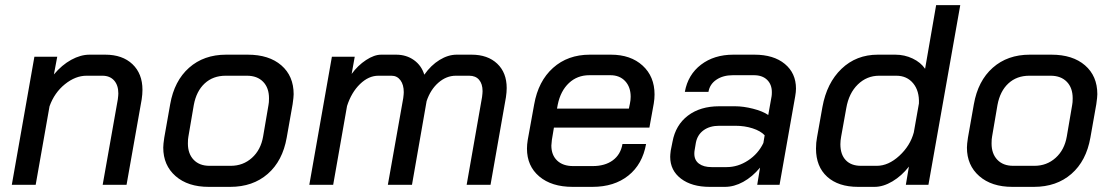

<svg xmlns="http://www.w3.org/2000/svg" viewBox="-20 -720 4330 748"><path d="M114 -499H203L190 -430Q221 -467 257.5 -487Q294 -507 329 -507H390Q457 -507 496 -470Q535 -433 535 -370Q535 -353 532 -333L473 0H380L439 -333Q441 -349 441 -356Q441 -388 424.5 -406.5Q408 -425 379 -425H317Q274 -425 233 -392Q192 -359 173 -306L119 0H26Z M616 -145Q616 -158 620 -184L643 -314Q659 -405 716.5 -456Q774 -507 861 -507H945Q1028 -507 1076 -465.5Q1124 -424 1124 -353Q1124 -342 1120 -314L1097 -184Q1081 -93 1023 -42.5Q965 8 877 8H793Q712 8 664 -34Q616 -76 616 -145ZM879 -74Q927 -74 961.5 -105Q996 -136 1005 -188L1026 -311Q1028 -320 1028 -337Q1028 -378 1005 -401.5Q982 -425 942 -425H859Q810 -425 777.5 -395Q745 -365 735 -311L714 -188Q712 -179 712 -161Q712 -121 734.5 -97.5Q757 -74 796 -74Z M1954 -377Q1954 -361 1951 -341L1891 0H1798L1858 -342Q1860 -358 1860 -365Q1860 -393 1846.5 -409Q1833 -425 1808 -425H1756Q1719 -425 1688 -398Q1657 -371 1642 -326L1585 0H1491L1551 -338Q1553 -354 1553 -361Q1553 -390 1540 -407.5Q1527 -425 1505 -425H1454Q1416 -425 1382.5 -392.5Q1349 -360 1332 -307L1278 0H1185L1273 -499H1362L1350 -432Q1374 -465 1406 -486Q1438 -507 1465 -507H1523Q1563 -507 1592.5 -486Q1622 -465 1633 -429Q1659 -466 1692.5 -486.5Q1726 -507 1759 -507H1817Q1880 -507 1917 -472Q1954 -437 1954 -377Z M2033 -141Q2033 -157 2036 -175L2061 -313Q2077 -404 2134.5 -455.5Q2192 -507 2278 -507H2360Q2437 -507 2483.5 -464.5Q2530 -422 2530 -352Q2530 -335 2527 -317L2510 -223H2138L2130 -175Q2128 -159 2128 -153Q2128 -116 2150.5 -94.5Q2173 -73 2213 -73H2289Q2337 -73 2367.5 -95.5Q2398 -118 2405 -159H2497Q2483 -80 2428 -36Q2373 8 2288 8H2211Q2129 8 2081 -32.5Q2033 -73 2033 -141ZM2430 -297 2434 -316Q2437 -330 2437 -343Q2437 -381 2415.5 -404Q2394 -427 2358 -427H2276Q2229 -427 2196.5 -396.5Q2164 -366 2153 -313L2150 -297Z M2591 -109Q2591 -117 2593 -133L2600 -168Q2612 -233 2660 -269.5Q2708 -306 2782 -306H2844Q2876 -306 2913.5 -296.5Q2951 -287 2973 -272L2986 -345Q2987 -351 2987 -361Q2987 -391 2968.5 -409Q2950 -427 2917 -427H2835Q2797 -427 2771 -409.5Q2745 -392 2740 -362H2648Q2660 -429 2711 -468Q2762 -507 2837 -507H2919Q2994 -507 3037.5 -471Q3081 -435 3081 -375Q3081 -362 3078 -345L3017 0H2930L2941 -67Q2911 -31 2875.5 -11.5Q2840 8 2804 8H2745Q2675 8 2633 -24Q2591 -56 2591 -109ZM2811 -69Q2855 -69 2894.5 -95Q2934 -121 2954 -163L2959 -193Q2943 -210 2912 -220Q2881 -230 2845 -230H2782Q2745 -230 2721 -212.5Q2697 -195 2691 -164L2686 -134Q2685 -129 2685 -121Q2685 -96 2703 -82.5Q2721 -69 2752 -69Z M3159 -141Q3159 -165 3163 -185L3184 -303Q3201 -397 3258.5 -452Q3316 -507 3400 -507H3468Q3504 -507 3535.5 -492Q3567 -477 3584 -452L3627 -700H3721L3597 0H3509L3521 -71Q3493 -35 3457 -13.5Q3421 8 3387 8H3323Q3246 8 3202.5 -31.5Q3159 -71 3159 -141ZM3396 -74Q3441 -74 3483.5 -113Q3526 -152 3540 -204L3560 -317Q3562 -366 3537.5 -395.5Q3513 -425 3472 -425H3405Q3357 -425 3322 -391Q3287 -357 3277 -299L3257 -188Q3254 -172 3254 -158Q3254 -118 3275 -96Q3296 -74 3334 -74Z M3747 -145Q3747 -158 3751 -184L3774 -314Q3790 -405 3847.5 -456Q3905 -507 3992 -507H4076Q4159 -507 4207 -465.5Q4255 -424 4255 -353Q4255 -342 4251 -314L4228 -184Q4212 -93 4154 -42.5Q4096 8 4008 8H3924Q3843 8 3795 -34Q3747 -76 3747 -145ZM4010 -74Q4058 -74 4092.5 -105Q4127 -136 4136 -188L4157 -311Q4159 -320 4159 -337Q4159 -378 4136 -401.5Q4113 -425 4073 -425H3990Q3941 -425 3908.5 -395Q3876 -365 3866 -311L3845 -188Q3843 -179 3843 -161Q3843 -121 3865.5 -97.5Q3888 -74 3927 -74Z"/></svg>

Font: Bai Jamjuree Medium
Style: Italic
Weight: 500
Italic angle: -10°
Version: Version 1.000; ttfautohint (v1.6)